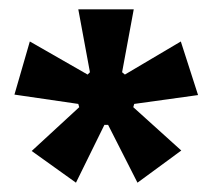

<svg xmlns="http://www.w3.org/2000/svg" viewBox="-20 -730 455 412"><path d="M143 -338 48 -406 150 -500 148 -507 11 -527 44 -641 168 -570 173 -575 148 -710H267L242 -575L248 -570L368 -641L405 -526L268 -507L266 -500L369 -407L275 -338L212 -462H204Z"/></svg>

Font: Bricolage Grotesque 10pt SemiBold
Style: Regular
Weight: 600
Designer: Mathieu Triay
Foundry: Atelier Triay
Version: Version 1.000; ttfautohint (v1.8.4.7-5d5b);gftools[0.9.29]